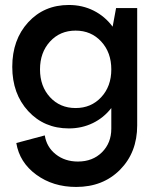

<svg xmlns="http://www.w3.org/2000/svg" viewBox="-20 -532 624 764"><path d="M283.2 211.9Q190.9 211.9 124.3 163.1Q57.6 114.3 44.9 37.1L158.2 6.8Q165.5 53.2 201.9 82Q238.3 110.8 290 110.8Q348.6 110.8 385.7 74Q422.9 37.1 422.9 -20V-99.1V-102.1Q393.1 -63.5 349.4 -42.2Q305.7 -21 253.9 -21Q155.8 -21 92.3 -89.8Q28.8 -158.7 28.8 -266.1Q28.8 -374 92 -443.1Q155.3 -512.2 253.9 -512.2Q308.1 -512.2 353 -489.5Q397.9 -466.8 428.2 -425.8L441.9 -500H525.9V-33.2Q525.9 74.2 458 143.1Q390.1 211.9 283.2 211.9ZM179 -145.3Q218.8 -102.1 280.8 -102.1Q342.8 -102.1 382.8 -145.3Q422.9 -188.5 422.9 -255.9Q422.9 -323.2 382.8 -366.7Q342.8 -410.2 280.8 -410.2Q218.8 -410.2 179 -366.7Q139.2 -323.2 139.2 -255.9Q139.2 -188.5 179 -145.3Z"/></svg>

Font: Apfel Grotezk Mittel
Style: Regular
Weight: 500
Designer: Luigi Gorlero
Foundry: © 2023, Luigi Gorlero & Collletttivo
Version: Version 2.000;Glyphs 3.2 (3217)